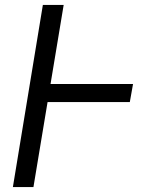

<svg xmlns="http://www.w3.org/2000/svg" viewBox="-20 -755 640 775"><path d="M32 0 153 -735H237L184 -416H517L504 -343H172L115 0Z"/></svg>

Font: Zed Sans Extended
Style: Italic
Weight: 400
Width: 7
Italic angle: -9°
Designer: Belleve Invis
Foundry: Belleve Invis
Version: Version 1.0.0; ttfautohint (v1.8.4)